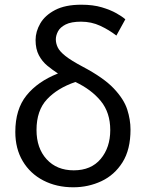

<svg xmlns="http://www.w3.org/2000/svg" viewBox="-20 -785 628 815"><path d="M291 10Q220 10 164 -19Q108 -48 76.5 -101Q45 -154 45 -225Q45 -321 92.5 -380Q140 -439 226 -473Q203 -488 181 -506Q159 -524 145 -550.5Q131 -577 131 -615Q131 -651 151 -685.5Q171 -720 214 -742.5Q257 -765 325 -765Q375 -765 412 -754Q449 -743 474.5 -728.5Q500 -714 512 -703L474 -634Q443 -658 405.5 -675.5Q368 -693 324 -693Q282 -693 258.5 -681Q235 -669 226 -651.5Q217 -634 217 -618Q217 -601 225 -584Q233 -567 257.5 -547.5Q282 -528 331 -502Q420 -455 463 -409.5Q506 -364 520 -320.5Q534 -277 534 -235Q534 -150 500 -96Q466 -42 410.5 -16Q355 10 291 10ZM293 -62Q367 -62 407.5 -110.5Q448 -159 448 -233Q448 -307 408 -356Q368 -405 300 -437Q224 -411 179.5 -363.5Q135 -316 135 -233Q135 -156 178 -109Q221 -62 293 -62Z"/></svg>

Font: Noto Sans Historical
Style: Regular
Weight: 400
Designer: Monotype Design Team
Foundry: Monotype Imaging Inc.
Version: Version 2.013; ttfautohint (v1.8.4.7-5d5b)